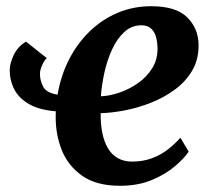

<svg xmlns="http://www.w3.org/2000/svg" viewBox="-20 -588 678 618"><path d="M130.6 -400.9Q123.1 -394.8 115.8 -378.8Q108.6 -362.9 108.6 -349.8Q108.6 -329.4 118.8 -309.2Q129.1 -289.1 165.3 -283.3Q175.8 -345.3 202.6 -397.2Q229.3 -449.1 269.1 -487.4Q308.9 -525.8 359 -546.9Q409.2 -568 466.5 -568Q545.7 -568 581.7 -533Q617.7 -498 619.1 -446Q620.2 -398.1 599.3 -361.9Q578.3 -325.7 543.2 -299.9Q508 -274 465.8 -257.3Q423.5 -240.7 381.1 -232.6Q338.6 -224.5 304.1 -223.7Q303.5 -188.9 309.3 -160.4Q315.1 -131.8 327.3 -110.9Q339.6 -90 359.2 -79Q378.7 -67.9 405.1 -67.9Q440.2 -67.9 468.8 -78.6Q497.4 -89.2 520.2 -106.9Q543 -124.6 560.6 -144.8L587.3 -100Q573.6 -79.1 543.7 -53.4Q513.8 -27.6 469.1 -8.8Q424.5 10 366.2 10Q290.4 10 244.6 -22.2Q198.8 -54.5 178.8 -105Q158.9 -155.6 159.3 -210.9Q159.3 -215.7 159.4 -220.4Q159.5 -225 159.6 -229.7Q106.5 -234.1 73.9 -252.7Q41.3 -271.3 26.3 -299.9Q11.3 -328.6 11.3 -363Q11.3 -382.8 24 -410.4Q36.8 -438.1 63.7 -454ZM435.5 -506.6Q403.3 -506.6 379.8 -484.7Q356.2 -462.9 340.4 -428.1Q324.5 -393.3 315.9 -353.6Q307.3 -313.9 304.7 -278.1Q332.3 -279.1 364.2 -289.9Q396 -300.7 424.2 -320.4Q452.4 -340 470.1 -368.7Q487.8 -397.4 487.1 -434.7Q485.9 -470.5 473.1 -488.5Q460.2 -506.6 435.5 -506.6Z"/></svg>

Font: Merriweather 7pt Light
Style: Italic
Weight: 300
Italic angle: -7.8°
Designer: Eben Sorkin
Foundry: Eben Sorkin
Version: Version 2.200;gftools[0.9.31]